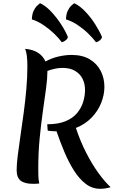

<svg xmlns="http://www.w3.org/2000/svg" viewBox="-20 -1131 715 1199"><path d="M84 -69Q84 -105 91 -161Q98 -217 108 -285Q118 -353 128 -427Q138 -501 144.5 -575Q151 -649 151 -716Q151 -795 137 -826Q232 -818 264 -747Q304 -769 347 -778.5Q390 -788 426 -788Q496 -788 541.5 -760Q587 -732 609.5 -687Q632 -642 632 -589Q632 -539 612 -488.5Q592 -438 552 -396.5Q512 -355 454 -332Q481 -250 517.5 -178.5Q554 -107 594 -51.5Q634 4 671 38Q638 48 606 48Q555 48 514.5 16.5Q474 -15 441 -67.5Q408 -120 381.5 -183.5Q355 -247 333 -311Q319 -311 305.5 -312Q292 -313 278 -315L275 -355Q343 -355 389 -374Q435 -393 461.5 -425Q488 -457 499.5 -495Q511 -533 511 -570Q511 -607 496 -638Q481 -669 449.5 -688Q418 -707 370 -707Q327 -707 276 -688V-683Q276 -642 267.5 -578Q259 -514 247.5 -434.5Q236 -355 227.5 -265.5Q219 -176 219 -83Q219 -60 219.5 -35.5Q220 -11 225 15Q214 16 204.5 16.5Q195 17 187 17Q133 17 108.5 -3Q84 -23 84 -69ZM617 -900Q615 -889 604 -879.5Q593 -870 580 -867Q561 -892 532 -920.5Q503 -949 467 -973.5Q431 -998 392 -1010Q393 -1042 402.5 -1062.5Q412 -1083 424 -1094.5Q436 -1106 443 -1111Q477 -1096 512 -1059.5Q547 -1023 574.5 -979.5Q602 -936 617 -900ZM404 -900Q402 -889 391 -880Q380 -871 366 -867Q348 -892 318.5 -920.5Q289 -949 253 -973.5Q217 -998 179 -1010Q180 -1042 189.5 -1062.5Q199 -1083 211 -1094.5Q223 -1106 230 -1111Q264 -1096 298.5 -1059.5Q333 -1023 361 -980Q389 -937 404 -900Z"/></svg>

Font: Merienda SemiBold
Style: Regular
Weight: 600
Designer: Eduardo Rodriguez Tunni
Foundry: Eduardo Rodriguez Tunni
Version: Version 2.001; ttfautohint (v1.8.4.7-5d5b)